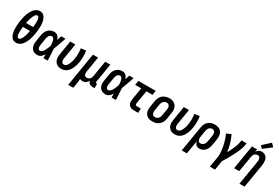

<svg xmlns="http://www.w3.org/2000/svg" viewBox="94 -2119 5312 3660"><g transform="rotate(30 2750.0 -289.0)"><path d="M206 8Q185 8 165 2.5Q145 -3 129 -14.5Q113 -26 102 -42Q91 -58 83 -76Q75 -94 69.5 -113.5Q64 -133 61 -153Q58 -173 56.5 -193.5Q55 -214 54.5 -235Q54 -256 55 -277Q56 -298 58 -319Q60 -340 63 -361Q66 -382 69 -402Q74 -429 79.5 -456Q85 -483 92.5 -509.5Q100 -536 109.5 -562Q119 -588 132.5 -613Q146 -638 162.5 -662Q179 -686 201 -704.5Q223 -723 250 -734Q277 -745 304 -745Q329 -745 352 -736Q375 -727 391.5 -710.5Q408 -694 419 -673Q430 -652 437 -629Q444 -606 448 -582Q452 -558 453.5 -533.5Q455 -509 454.5 -483.5Q454 -458 452 -433Q450 -408 447 -382.5Q444 -357 440 -332Q435 -306 429.5 -279Q424 -252 416.5 -225.5Q409 -199 399.5 -173Q390 -147 377 -122Q364 -97 347 -73.5Q330 -50 308 -31Q286 -12 259 -2Q232 8 206 8ZM184 -415H340Q341 -428 342.5 -441Q344 -454 345 -467Q346 -480 346.5 -493Q347 -506 347.5 -519Q348 -532 347.5 -545Q347 -558 345.5 -570.5Q344 -583 342 -595.5Q340 -608 336 -619Q332 -630 322.5 -638.5Q313 -647 300 -647Q286 -647 274.5 -638Q263 -629 254.5 -618Q246 -607 239.5 -594.5Q233 -582 227.5 -569.5Q222 -557 217.5 -544.5Q213 -532 209 -519Q205 -506 201.5 -493Q198 -480 195 -467.5Q192 -455 189.5 -442Q187 -429 184 -415ZM210 -88Q223 -88 234.5 -97Q246 -106 254.5 -117Q263 -128 269.5 -140.5Q276 -153 281.5 -165.5Q287 -178 291.5 -190.5Q296 -203 300 -216Q304 -229 307.5 -242Q311 -255 314 -267.5Q317 -280 319.5 -293Q322 -306 325 -320H169Q168 -307 166.5 -294Q165 -281 164 -268Q163 -255 162.5 -242Q162 -229 162 -216Q162 -203 162 -190Q162 -177 163.5 -164.5Q165 -152 167 -139.5Q169 -127 173.5 -116Q178 -105 187.5 -96.5Q197 -88 210 -88Z M675 8Q648 8 621 1Q594 -6 573.5 -22Q553 -38 540 -61.5Q527 -85 522 -111.5Q517 -138 518 -166Q519 -194 524 -222L545 -352Q549 -376 556 -399Q563 -422 575.5 -444Q588 -466 606 -484.5Q624 -503 645.5 -515.5Q667 -528 691 -533Q715 -538 739 -538Q761 -538 782 -529.5Q803 -521 818 -506Q833 -491 843 -471.5Q853 -452 860 -431Q867 -456 875 -480.5Q883 -505 891 -530H986Q962 -461 938 -392Q914 -323 887 -254Q892 -191 894.5 -127.5Q897 -64 901 0H805Q806 -21 806 -42Q806 -63 807 -85Q795 -67 781.5 -50.5Q768 -34 751.5 -20.5Q735 -7 715.5 0.5Q696 8 675 8ZM675 -88Q690 -88 703.5 -95.5Q717 -103 727.5 -114Q738 -125 746.5 -137.5Q755 -150 762 -163Q769 -176 775 -189.5Q781 -203 787 -217Q793 -231 798 -244.5Q803 -258 808 -272Q808 -285 807 -297.5Q806 -310 805 -323Q804 -336 802 -348.5Q800 -361 797.5 -373Q795 -385 791 -397Q787 -409 780 -419Q773 -429 762 -435.5Q751 -442 739 -442Q721 -442 704.5 -431.5Q688 -421 678 -405Q668 -389 663 -371.5Q658 -354 655 -337L634 -207Q632 -195 630.5 -182.5Q629 -170 629 -157.5Q629 -145 631 -133.5Q633 -122 638.5 -111.5Q644 -101 653.5 -94.5Q663 -88 675 -88Z M1200 8Q1171 8 1144 1Q1117 -6 1095.5 -22Q1074 -38 1060 -61Q1046 -84 1039.5 -110.5Q1033 -137 1034 -165.5Q1035 -194 1040 -222L1090 -530H1203L1150 -207Q1147 -194 1146 -181Q1145 -168 1146 -155.5Q1147 -143 1150 -131Q1153 -119 1160 -109Q1167 -99 1178 -93.5Q1189 -88 1202 -88Q1217 -88 1232 -95Q1247 -102 1258.5 -114Q1270 -126 1278 -140Q1286 -154 1293 -168.5Q1300 -183 1305 -198Q1310 -213 1314.5 -228Q1319 -243 1322 -258Q1325 -273 1328 -288Q1338 -347 1337.5 -404.5Q1337 -462 1329 -519L1440 -532Q1449 -468 1449 -404Q1449 -340 1438 -274Q1433 -242 1424 -210Q1415 -178 1401.5 -147Q1388 -116 1369 -87Q1350 -58 1323.5 -35.5Q1297 -13 1264.5 -2.5Q1232 8 1200 8Z M1469 205 1590 -530H1703L1650 -207Q1647 -193 1646 -180Q1645 -167 1646 -154Q1647 -141 1651 -129Q1655 -117 1662.5 -107Q1670 -97 1682 -92.5Q1694 -88 1707 -88Q1725 -88 1742.5 -95Q1760 -102 1772.5 -115.5Q1785 -129 1792 -146Q1799 -163 1802 -180L1860 -530H1972L1903 -108Q1902 -104 1902.5 -100Q1903 -96 1905.5 -93Q1908 -90 1912 -89Q1916 -88 1920 -88H1936V8H1904Q1883 8 1863.5 4.5Q1844 1 1827.5 -9Q1811 -19 1800.5 -35.5Q1790 -52 1788 -72Q1779 -55 1767 -39.5Q1755 -24 1739.5 -12.5Q1724 -1 1706 3.5Q1688 8 1670 8Q1654 8 1638.5 5Q1623 2 1609 -5Q1609 22 1606 49Q1603 76 1598 102L1581 205Z M2175 8Q2148 8 2121 1Q2094 -6 2073.5 -22Q2053 -38 2040 -61.5Q2027 -85 2022 -111.5Q2017 -138 2018 -166Q2019 -194 2024 -222L2045 -352Q2049 -376 2056 -399Q2063 -422 2075.5 -444Q2088 -466 2106 -484.5Q2124 -503 2145.5 -515.5Q2167 -528 2191 -533Q2215 -538 2239 -538Q2261 -538 2282 -529.5Q2303 -521 2318 -506Q2333 -491 2343 -471.5Q2353 -452 2360 -431Q2367 -456 2375 -480.5Q2383 -505 2391 -530H2486Q2462 -461 2438 -392Q2414 -323 2387 -254Q2392 -191 2394.5 -127.5Q2397 -64 2401 0H2305Q2306 -21 2306 -42Q2306 -63 2307 -85Q2295 -67 2281.5 -50.5Q2268 -34 2251.5 -20.5Q2235 -7 2215.5 0.5Q2196 8 2175 8ZM2175 -88Q2190 -88 2203.5 -95.5Q2217 -103 2227.5 -114Q2238 -125 2246.5 -137.5Q2255 -150 2262 -163Q2269 -176 2275 -189.5Q2281 -203 2287 -217Q2293 -231 2298 -244.5Q2303 -258 2308 -272Q2308 -285 2307 -297.5Q2306 -310 2305 -323Q2304 -336 2302 -348.5Q2300 -361 2297.5 -373Q2295 -385 2291 -397Q2287 -409 2280 -419Q2273 -429 2262 -435.5Q2251 -442 2239 -442Q2221 -442 2204.5 -431.5Q2188 -421 2178 -405Q2168 -389 2163 -371.5Q2158 -354 2155 -337L2134 -207Q2132 -195 2130.5 -182.5Q2129 -170 2129 -157.5Q2129 -145 2131 -133.5Q2133 -122 2138.5 -111.5Q2144 -101 2153.5 -94.5Q2163 -88 2175 -88Z M2800 0Q2778 0 2757 -3.5Q2736 -7 2718 -17Q2700 -27 2687 -42.5Q2674 -58 2667.5 -77.5Q2661 -97 2661 -119Q2661 -141 2664 -163L2709 -434H2575L2590 -530H2972L2957 -434H2822L2774 -147Q2773 -138 2773 -129.5Q2773 -121 2775.5 -113.5Q2778 -106 2785 -101Q2792 -96 2800 -96H2893V0Z M3205 8Q3175 8 3147 2Q3119 -4 3095.5 -19Q3072 -34 3056 -57Q3040 -80 3033 -107Q3026 -134 3026.5 -163.5Q3027 -193 3032 -222L3053 -352Q3057 -378 3065.5 -402.5Q3074 -427 3089 -449.5Q3104 -472 3125 -490Q3146 -508 3170.5 -519Q3195 -530 3220 -535.5Q3245 -541 3271 -541Q3301 -541 3328.5 -533.5Q3356 -526 3379.5 -511Q3403 -496 3419 -473Q3435 -450 3442 -423Q3449 -396 3449 -366.5Q3449 -337 3444 -308L3422 -178Q3418 -152 3409.5 -127.5Q3401 -103 3386 -80.5Q3371 -58 3350 -40.5Q3329 -23 3305 -11.5Q3281 0 3255.5 4Q3230 8 3205 8ZM3207 -88Q3227 -88 3246.5 -96Q3266 -104 3280 -119.5Q3294 -135 3301.5 -154.5Q3309 -174 3312 -193L3334 -323Q3337 -344 3337 -365Q3337 -386 3329.5 -404Q3322 -422 3304.5 -432Q3287 -442 3266 -442Q3247 -442 3228 -433.5Q3209 -425 3195 -409.5Q3181 -394 3173.5 -375Q3166 -356 3163 -337L3142 -207Q3139 -193 3138 -179Q3137 -165 3139 -152Q3141 -139 3145.5 -127Q3150 -115 3159 -105.5Q3168 -96 3180.5 -92Q3193 -88 3207 -88Z M3700 8Q3671 8 3644 1Q3617 -6 3595.5 -22Q3574 -38 3560 -61Q3546 -84 3539.5 -110.5Q3533 -137 3534 -165.5Q3535 -194 3540 -222L3590 -530H3703L3650 -207Q3647 -194 3646 -181Q3645 -168 3646 -155.5Q3647 -143 3650 -131Q3653 -119 3660 -109Q3667 -99 3678 -93.5Q3689 -88 3702 -88Q3717 -88 3732 -95Q3747 -102 3758.5 -114Q3770 -126 3778 -140Q3786 -154 3793 -168.5Q3800 -183 3805 -198Q3810 -213 3814.5 -228Q3819 -243 3822 -258Q3825 -273 3828 -288Q3838 -347 3837.5 -404.5Q3837 -462 3829 -519L3940 -532Q3949 -468 3949 -404Q3949 -340 3938 -274Q3933 -242 3924 -210Q3915 -178 3901.5 -147Q3888 -116 3869 -87Q3850 -58 3823.5 -35.5Q3797 -13 3764.5 -2.5Q3732 8 3700 8Z M3969 205 4061 -352Q4065 -377 4073 -401.5Q4081 -426 4095 -448Q4109 -470 4129 -488Q4149 -506 4172.5 -517.5Q4196 -529 4221.5 -533.5Q4247 -538 4271 -538Q4300 -538 4328.5 -532Q4357 -526 4380 -511Q4403 -496 4419 -473Q4435 -450 4442 -423Q4449 -396 4448.5 -366.5Q4448 -337 4444 -308L4422 -178Q4418 -155 4411.5 -132.5Q4405 -110 4393.5 -88.5Q4382 -67 4366 -48.5Q4350 -30 4329.5 -17Q4309 -4 4286 2Q4263 8 4240 8Q4218 8 4198 1.5Q4178 -5 4164.5 -19Q4151 -33 4142.5 -51.5Q4134 -70 4130 -90L4081 205ZM4208 -88Q4228 -88 4247 -96.5Q4266 -105 4280 -120.5Q4294 -136 4301.5 -155Q4309 -174 4312 -193L4334 -323Q4336 -337 4337 -350.5Q4338 -364 4336 -377Q4334 -390 4329.5 -402.5Q4325 -415 4316.5 -424Q4308 -433 4295.5 -437.5Q4283 -442 4269 -442Q4250 -442 4231.5 -433.5Q4213 -425 4200.5 -409Q4188 -393 4181 -374.5Q4174 -356 4171 -337L4152 -220Q4149 -205 4148 -191Q4147 -177 4147.5 -163Q4148 -149 4151.5 -135.5Q4155 -122 4162 -111Q4169 -100 4181.5 -94Q4194 -88 4208 -88Z M4588 205 4625 -16Q4632 -58 4631 -100.5Q4630 -143 4625.5 -184.5Q4621 -226 4612.5 -266Q4604 -306 4593 -345Q4582 -384 4568 -422Q4554 -460 4537 -496L4637 -538Q4656 -499 4671.5 -457.5Q4687 -416 4699.5 -373.5Q4712 -331 4721.5 -287Q4731 -243 4736 -198Q4754 -232 4771.5 -266Q4789 -300 4804 -335Q4819 -370 4832 -405Q4845 -440 4851 -477L4860 -530H4972L4964 -477Q4957 -435 4941 -394Q4925 -353 4907 -312.5Q4889 -272 4868 -232.5Q4847 -193 4825.5 -154Q4804 -115 4781 -76.5Q4758 -38 4735 0L4701 205Z M5238 205 5326 -323Q5328 -337 5329 -350Q5330 -363 5329 -376Q5328 -389 5324 -401Q5320 -413 5312.5 -423Q5305 -433 5293 -437.5Q5281 -442 5268 -442Q5250 -442 5232.5 -435Q5215 -428 5202.5 -414.5Q5190 -401 5183 -384Q5176 -367 5173 -350L5115 0H5003L5090 -530H5203L5193 -469Q5202 -484 5213.5 -497.5Q5225 -511 5240 -520.5Q5255 -530 5272 -534Q5289 -538 5305 -538Q5332 -538 5356.5 -529Q5381 -520 5398.5 -503Q5416 -486 5426 -462.5Q5436 -439 5439.5 -413.5Q5443 -388 5441.5 -361Q5440 -334 5436 -308L5351 205ZM5277 -584 5226 -636 5386 -783 5450 -717Z"/></g></svg>

Font: Iosevka Curly Oblique
Style: Bold
Weight: 700
Italic angle: -9°
Monospace: yes
Designer: Belleve Invis
Foundry: Belleve Invis
Version: Version 11.1.0; ttfautohint (v1.8.3)